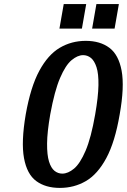

<svg xmlns="http://www.w3.org/2000/svg" viewBox="-20 -910 621 940"><path d="M273 10Q203 10 157.5 -23.5Q112 -57 97.5 -136Q83 -215 106 -350Q130 -485 172.5 -563.5Q215 -642 272.5 -676Q330 -710 400 -710Q470 -710 515.5 -676Q561 -642 575.5 -563.5Q590 -485 566 -350Q543 -215 500.5 -136Q458 -57 400.5 -23.5Q343 10 273 10ZM285 -60Q313 -60 342.5 -84.5Q372 -109 399 -172Q426 -235 446 -350Q461 -436 462 -492.5Q463 -549 452.5 -581Q442 -613 425 -626.5Q408 -640 387 -640Q360 -640 330.5 -615.5Q301 -591 274 -528Q247 -465 226 -350Q211 -264 210.5 -207.5Q210 -151 220 -119Q230 -87 247 -73.5Q264 -60 285 -60ZM431 -770 452 -890H562L541 -770ZM271 -770 292 -890H402L381 -770Z"/></svg>

Font: Cuprum
Style: Bold Italic
Weight: 700
Italic angle: -10°
Designer: Jovanny Lemonad
Foundry: Jovanny Lemonad
Version: Version 3.000